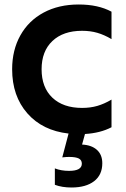

<svg xmlns="http://www.w3.org/2000/svg" viewBox="-20 -584 560 854"><path d="M224 238V165Q252 176 287 176Q344 176 344 144Q344 128 330.5 121Q317 114 287 114Q275 114 257 116L285 10Q169 -3 101.5 -80Q34 -157 34 -276Q34 -361 70.5 -426.5Q107 -492 174 -528Q241 -564 330 -564Q417 -564 476 -532V-410Q444 -429 413 -438Q382 -447 345 -447Q261 -447 213 -401.5Q165 -356 165 -276Q165 -195 213 -149.5Q261 -104 345 -104Q382 -104 413 -113Q444 -122 476 -141V-18Q426 8 358 12L345 59Q387 61 411 82.5Q435 104 435 142Q435 194 398.5 222Q362 250 298 250Q256 250 224 238Z"/></svg>

Font: Application Semibold
Style: Regular
Weight: 600
Designer: Wei Huang
Foundry: Wei Huang
Version: Version 0.012